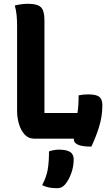

<svg xmlns="http://www.w3.org/2000/svg" viewBox="-20 -730 590 1011"><path d="M159 0Q129 0 109 -22.5Q89 -45 79.5 -78.5Q70 -112 70 -144V-592Q70 -623 67.5 -649.5Q65 -676 58 -701Q74 -705 91 -707.5Q108 -710 127 -710Q177 -710 195.5 -692Q214 -674 214 -624V-135H388Q391 -155 392.5 -177.5Q394 -200 394 -228Q416 -233 445 -233Q486 -233 502.5 -220.5Q519 -208 519 -176Q519 -118 502 -63Q485 -8 461 42Q411 42 389.5 31.5Q368 21 369 4Q369 2 369 0ZM238 67Q254 62 265.5 60Q277 58 290 58Q330 58 349 70Q368 82 368 110Q368 147 355 183Q342 219 322 242Q312 253 302.5 257Q293 261 279 261Q234 261 202 245Q224 203 231 164.5Q238 126 238 67Z"/></svg>

Font: Recursive Sn Csl St
Style: Bold
Weight: 700
Version: Version 1.079;hotconv 1.0.112;makeotfexe 2.5.65598; ttfautoh